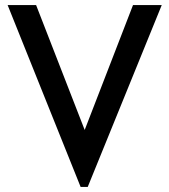

<svg xmlns="http://www.w3.org/2000/svg" viewBox="-20 -720 666 755"><path d="M122 -700 313 -209 503 -700H616L325 15H297L10 -700Z"/></svg>

Font: Simpel Medium
Style: Regular
Weight: 500
Designer: Janko Jovanovic
Version: Version 1.048;PS 001.048;hotconv 1.0.88;makeotf.lib2.5.64775